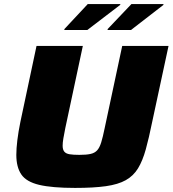

<svg xmlns="http://www.w3.org/2000/svg" viewBox="-20 -913 846 941"><path d="M348 8Q235 8 172 -7Q109 -22 84.5 -58Q60 -94 60 -154Q60 -185 65 -226Q70 -267 80 -316L159 -688H386L300 -285Q294 -255 290.5 -234.5Q287 -214 287 -199Q287 -180 295 -170Q303 -160 321 -157Q339 -154 369 -154Q403 -154 423.5 -158.5Q444 -163 456 -176Q468 -189 476 -215Q484 -241 493 -285L579 -688H806L726 -316Q710 -237 694.5 -181Q679 -125 656.5 -88Q634 -51 596.5 -30Q559 -9 499 -0.5Q439 8 348 8ZM507 -766 508 -771 624 -893H781V-889L622 -766ZM295 -766 296 -771 410 -893H570L569 -889L408 -766Z"/></svg>

Font: Saira Expanded ExtraBold
Style: Italic
Weight: 800
Width: 7
Italic angle: -12°
Designer: Hector Gatti with collaboration of the Omnibus-Type team
Foundry: Omnibus-Type
Version: Version 1.101